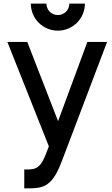

<svg xmlns="http://www.w3.org/2000/svg" viewBox="-20 -795 624 1065"><path d="M364.6 -775C364.6 -739.6 336.5 -711.5 301 -711.5C265.6 -711.5 237.5 -739.6 237.5 -775H151C151 -691.7 217.7 -625 301 -625C383.3 -625 451 -691.7 451 -775ZM464.6 -562.5 302.1 -122.9 131.2 -562.5H20.8L251 16.7C224 90.6 210.4 115.6 189.6 131.2C169.8 144.8 149 145.8 114.6 144.8V250C178.1 250 211.5 249 244.8 225C281.2 197.9 303.1 151 325 93.8L574 -562.5Z"/></svg>

Font: Manrope Semibold
Style: Regular
Weight: 600
Width: 4
Designer: Michael Sharanda
Foundry: Michael Sharanda
Version: Version 2.000;PS 002.000;hotconv 1.0.88;makeotf.lib2.5.64775